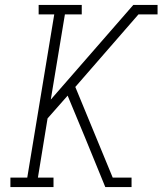

<svg xmlns="http://www.w3.org/2000/svg" viewBox="-20 -755 656 775"><path d="M22 0V-38H90L199 -697H136V-735H310V-697H242L185 -353L518 -735H616V-697H539L284 -404L435 -38H511V0H405L324 -198L253 -369L172 -277L133 -38H196V0Z"/></svg>

Font: Iosevka Slab XLtEx
Style: Italic
Weight: 200
Width: 7
Italic angle: -9°
Monospace: yes
Designer: Belleve Invis
Foundry: Belleve Invis
Version: Version 11.1.0; ttfautohint (v1.8.3)